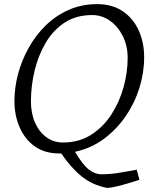

<svg xmlns="http://www.w3.org/2000/svg" viewBox="-20 -732 734 931"><path d="M266 12Q197 12 149 -22Q101 -56 75.5 -114Q50 -172 50 -242Q50 -307 67.5 -373Q85 -439 119 -500Q153 -561 201.5 -608.5Q250 -656 313 -684Q376 -712 451 -712Q525 -712 576 -677Q627 -642 653 -583.5Q679 -525 679 -454Q679 -380 656 -306Q633 -232 589 -168Q545 -104 483.5 -58.5Q422 -13 344 4Q380 66 410 89.5Q440 113 472 113Q514 113 557.5 106Q601 99 643 91L656 140Q638 146 608 155Q578 164 547.5 171.5Q517 179 498 179Q427 165 375 122.5Q323 80 277 12Q272 12 266 12ZM285 -41Q363 -41 422 -78.5Q481 -116 520.5 -177.5Q560 -239 579.5 -310.5Q599 -382 599 -451Q599 -510 575.5 -557Q552 -604 513 -631.5Q474 -659 427 -659Q349 -659 293 -622Q237 -585 201 -523.5Q165 -462 147.5 -388Q130 -314 130 -241Q130 -182 150 -137Q170 -92 205 -66.5Q240 -41 285 -41Z"/></svg>

Font: Mate
Style: Italic
Weight: 400
Italic angle: -10.8°
Designer: Eduardo Rodriguez Tunni
Foundry: Eduardo Rodriguez Tunni
Version: Version 1.003; ttfautohint (v1.8.4.7-5d5b);gftools[0.9.24]